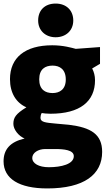

<svg xmlns="http://www.w3.org/2000/svg" viewBox="-27 -817 604 1077"><path d="M534 -553 398 -543C375 -549 328 -563 266 -563C114 -563 29 -494 29 -373C29 -295 64 -240 121 -215C61 -178 48 -157 48 -122C48 -91 77 -54 111 -40C29 -21 -7 22 -7 88C-7 186 81 240 238 240C445 240 546 162 546 35C546 -64 483 -102 360 -117L283 -124C231 -129 200 -131 200 -156C200 -164 202 -175 207 -183C219 -181 235 -179 256 -179C422 -179 506 -248 506 -367C506 -392 500 -414 490 -433L534 -459ZM154 69C154 41 186 19 227 19H282C331 19 387 24 387 59C387 104 316 121 247 121C191 121 154 100 154 69ZM193 -372C193 -429 226 -449 268 -449C308 -449 342 -428 342 -371C342 -315 307 -295 268 -295C226 -295 193 -315 193 -372ZM285 -608C343 -608 384 -646 384 -702C384 -758 346 -797 285 -797C224 -797 187 -759 187 -702C187 -646 228 -608 285 -608Z"/></svg>

Font: Frost ExtraBold
Style: Regular
Weight: 800
Designer: Lee Frost
Foundry: Lee Frost for Ice Communication Norge AS
Version: Version 2.011;hotconv 1.0.107;makeotfexe 2.5.65593